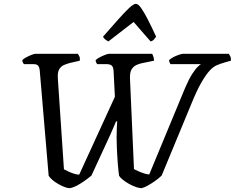

<svg xmlns="http://www.w3.org/2000/svg" viewBox="-20 -986 1230 1006"><path d="M345 0Q334 0 318.5 -6Q303 -12 286 -21.5Q269 -31 255.5 -42.5Q242 -54 235 -65L188 -619Q187 -632 180.5 -641Q174 -650 155 -650H106Q103 -652 100 -658Q97 -664 97 -671Q103 -678 117 -685.5Q131 -693 145 -698.5Q159 -704 165 -704H388Q391 -699 395.5 -691Q400 -683 398 -668L346 -656Q331 -652 315.5 -645.5Q300 -639 290.5 -623.5Q281 -608 283 -576L315 -99Q325 -94 339.5 -87Q354 -80 369 -75.5Q384 -71 395 -71L582 -479L575 -616Q573 -637 564 -643.5Q555 -650 538 -650H489Q487 -652 484 -658.5Q481 -665 481 -671Q488 -678 502 -685.5Q516 -693 530.5 -698.5Q545 -704 550 -704H777Q780 -700 783.5 -689.5Q787 -679 787 -668L724 -655Q709 -652 694 -645Q679 -638 669.5 -622.5Q660 -607 661 -576L682 -100Q689 -96 703.5 -89.5Q718 -83 734.5 -77.5Q751 -72 762 -72L951 -528Q971 -574 988 -600Q1005 -626 1017 -637Q1029 -648 1033 -650H873Q871 -654 868.5 -659Q866 -664 866 -671Q875 -680 890 -687.5Q905 -695 919 -699.5Q933 -704 938 -704H1179Q1182 -700 1186.5 -691Q1191 -682 1190 -668L1158 -659Q1137 -653 1117.5 -645Q1098 -637 1078.5 -616Q1059 -595 1035 -553.5Q1011 -512 981 -438L827 -66Q810 -50 790 -36Q770 -22 752 -12.5Q734 -3 721 0Q710 0 692.5 -6Q675 -12 657 -22Q639 -32 624.5 -43.5Q610 -55 604 -65Q603 -73 601 -88.5Q599 -104 597.5 -125Q596 -146 594.5 -169.5Q593 -193 592 -218Q591 -243 591 -266Q591 -292 592 -313.5Q593 -335 594 -350H588Q584 -340 576.5 -322.5Q569 -305 558.5 -281.5Q548 -258 535.5 -231.5Q523 -205 510 -176.5Q497 -148 484 -120Q471 -92 459 -66Q441 -51 421 -37Q401 -23 382 -13Q363 -3 345 0ZM548 -769Q538 -774 530 -780.5Q522 -787 520 -794Q564 -844 598 -882.5Q632 -921 656 -943.5Q680 -966 692 -966Q704 -966 719.5 -944Q735 -922 755 -883Q775 -844 798 -794Q793 -787 787 -779.5Q781 -772 769 -769L680 -871Z"/></svg>

Font: Texturina 12pt Medium
Style: Italic
Weight: 500
Italic angle: -11°
Designer: Guillermo Torres Carreño
Foundry: Omnibus-Type
Version: Version 1.002